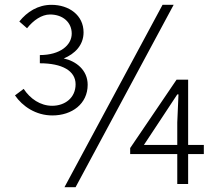

<svg xmlns="http://www.w3.org/2000/svg" viewBox="-20 -762 910 795"><path d="M92 -645C118 -678 153 -702 187 -702C241 -702 277 -669 277 -623C277 -575 229 -534 145 -534V-500C237 -500 293 -469 293 -413C293 -357 249 -324 196 -324C147 -324 105 -353 78 -394L42 -367C73 -322 128 -284 197 -284C278 -284 343 -332 343 -411C343 -472 295 -509 244 -520C290 -539 326 -575 326 -628C326 -699 266 -742 193 -742C137 -742 92 -713 60 -673ZM653 -742 247 13H293L699 -742ZM576 -162 654 -280 714 -371H719L714 -255V-162ZM824 -162H759V-432H711L519 -149V-124H714V0H759V-124H824Z"/></svg>

Font: Source Han Sans SC Light
Style: Regular
Weight: 300
Designer: Ryoko NISHIZUKA (kana & ideographs); Paul D. Hunt (Latin, Greek & Cyrillic); Wenlong ZHANG (bopomofo); Sandoll Communica
Foundry: Adobe Systems Incorporated
Version: Version 1.004;PS 1.004;hotconv 1.0.82;makeotf.lib2.5.63406